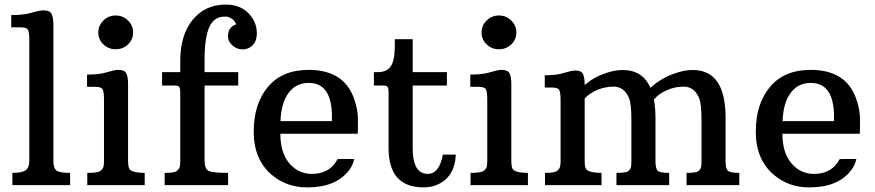

<svg xmlns="http://www.w3.org/2000/svg" viewBox="-20 -811 3832 841"><path d="M34.2 -53.7Q76.7 -53.7 92.5 -65.4Q108.4 -77.1 108.4 -106V-634.8Q108.4 -669.9 102.3 -680.7Q96.2 -691.4 68.8 -691.4H29.3V-745.1Q78.6 -745.1 106.4 -752.2Q134.3 -759.3 146.2 -762.5Q158.2 -765.6 171.4 -765.6Q196.8 -765.6 205.3 -751Q213.9 -736.3 213.9 -703.1V-106Q213.9 -75.7 226.8 -64.7Q239.7 -53.7 287.1 -53.7V0H34.2Z M486.8 -595.2Q455.1 -595.2 432.9 -616.5Q410.6 -637.7 410.6 -668.5Q410.6 -699.7 433.1 -721.4Q455.6 -743.2 486.8 -743.2Q518.1 -743.2 540.5 -721.4Q563 -699.7 563 -668.5Q563 -637.7 540.8 -616.5Q518.6 -595.2 486.8 -595.2ZM362.3 -53.7Q407.7 -53.7 419.2 -62.3Q430.7 -70.8 433.1 -80.6Q435.5 -90.3 435.5 -105V-374Q435.5 -409.2 429.4 -419.9Q423.3 -430.7 396.5 -430.7H361.3V-484.4Q409.2 -484.4 436.5 -491.5Q463.9 -498.5 475.1 -501.7Q486.3 -504.9 499.5 -504.9Q524.9 -504.9 533 -490Q541 -475.1 541 -442.4V-105Q541 -74.2 550.8 -66.4Q567.4 -53.7 613.8 -53.7V0H362.3Z M701.2 -53.7Q743.7 -53.7 754.4 -62.3Q765.1 -70.8 767.3 -80.6Q769.5 -90.3 769.5 -105V-405.3Q769.5 -424.3 764.9 -430.4Q760.3 -436.5 745.1 -436.5H689.9V-495.1H769.5V-543.9Q769.5 -657.7 824 -724.4Q878.4 -791 969.2 -791Q1031.2 -791 1068.1 -753.2Q1105 -715.3 1105 -666Q1105 -616.7 1068.4 -600.1Q1056.2 -594.7 1043 -594.7Q1017.1 -594.7 997.8 -612.3Q978.5 -629.9 978.5 -651.4Q978.5 -692.4 1014.6 -704.6Q1007.3 -721.7 993.7 -730Q980 -738.3 969 -738.3Q958 -738.3 947.3 -736.6Q936.5 -734.9 926.3 -728.5Q876 -698.7 876 -550.8V-495.1H1023.4V-436.5H876V-109.4Q876 -72.3 892.8 -63Q909.7 -53.7 979 -53.7V0H701.2Z M1546.9 -225.1H1208Q1208 -141.1 1247.8 -95.2Q1287.6 -49.3 1346.2 -49.3Q1424.8 -49.3 1459 -114.3L1531.7 -114.7Q1520.5 -62.5 1467.5 -26.4Q1414.6 9.8 1324.7 9.8Q1234.9 9.8 1169.4 -45.9Q1091.3 -112.8 1091.3 -234.4Q1091.3 -356 1153.6 -430.4Q1215.8 -504.9 1332 -504.9Q1484.9 -504.9 1529.8 -381.8Q1547.9 -332.5 1547.9 -288.6Q1547.9 -244.6 1546.9 -225.1ZM1434.1 -298.3Q1434.1 -447.8 1332.5 -447.8Q1275.4 -447.8 1243.4 -403.3Q1211.4 -358.9 1208.5 -280.3H1433.6Q1434.1 -289.6 1434.1 -298.3Z M1835.9 9.8Q1682.1 9.8 1682.1 -161.1V-405.3Q1682.1 -424.3 1677.5 -430.4Q1672.9 -436.5 1657.7 -436.5H1617.7V-495.1H1635.7Q1672.9 -495.1 1690.2 -518.6Q1707.5 -542 1709 -595.7L1709.5 -639.2H1787.6V-495.1H1937.5V-436.5H1787.6V-162.6Q1787.6 -71.8 1829.6 -54.2Q1841.3 -49.3 1853 -49.3Q1904.3 -49.3 1919.9 -133.8H1976.6Q1971.7 -33.7 1893.1 -1Q1867.7 9.8 1835.9 9.8Z M2165.5 -595.2Q2133.8 -595.2 2111.6 -616.5Q2089.4 -637.7 2089.4 -668.5Q2089.4 -699.7 2111.8 -721.4Q2134.3 -743.2 2165.5 -743.2Q2196.8 -743.2 2219.2 -721.4Q2241.7 -699.7 2241.7 -668.5Q2241.7 -637.7 2219.5 -616.5Q2197.3 -595.2 2165.5 -595.2ZM2041 -53.7Q2086.4 -53.7 2097.9 -62.3Q2109.4 -70.8 2111.8 -80.6Q2114.3 -90.3 2114.3 -105V-374Q2114.3 -409.2 2108.2 -419.9Q2102.1 -430.7 2075.2 -430.7H2040V-484.4Q2087.9 -484.4 2115.2 -491.5Q2142.6 -498.5 2153.8 -501.7Q2165 -504.9 2178.2 -504.9Q2203.6 -504.9 2211.7 -490Q2219.7 -475.1 2219.7 -442.4V-105Q2219.7 -74.2 2229.5 -66.4Q2246.1 -53.7 2292.5 -53.7V0H2041Z M3014.6 -504.4Q3158.2 -504.4 3158.2 -294.9V-106Q3158.2 -73.7 3167.5 -63.7Q3176.8 -53.7 3218.3 -53.7V0H2987.3V-53.7Q3031.7 -53.7 3040.8 -62.7Q3049.8 -71.8 3051.3 -81.5Q3052.7 -91.3 3052.7 -106V-288.6Q3052.7 -356.9 3042 -382.1Q3031.2 -407.2 3014.2 -419.4Q2997.1 -431.6 2975.6 -431.6Q2936.5 -431.6 2900.9 -416Q2865.2 -400.4 2844.2 -375Q2851.1 -339.4 2851.1 -294.9V-106Q2851.1 -73.7 2860.4 -63.7Q2869.6 -53.7 2911.1 -53.7V0H2680.2V-53.7Q2724.6 -53.7 2733.6 -62.7Q2742.7 -71.8 2744.1 -81.5Q2745.6 -91.3 2745.6 -106V-288.6Q2745.6 -356.9 2734.9 -382.1Q2724.1 -407.2 2707 -419.4Q2689.9 -431.6 2668.5 -431.6Q2631.3 -431.6 2597.2 -417.5Q2563 -403.3 2541 -379.9V-105Q2541 -74.2 2550.8 -66.4Q2568.4 -53.7 2614.7 -53.7V0H2367.2V-53.7Q2409.2 -53.7 2419.9 -62.3Q2430.7 -70.8 2433.1 -80.6Q2435.5 -90.3 2435.5 -105V-371.1Q2435.5 -406.2 2429.4 -417Q2423.3 -427.7 2396 -427.7H2366.2V-481.4Q2412.1 -481.4 2438.7 -488.5Q2465.3 -495.6 2476.6 -498.8Q2487.8 -502 2501 -502Q2525.9 -502 2533.4 -487.3Q2541 -472.7 2541 -439.5V-438.5Q2590.8 -481.9 2662.1 -499Q2685.5 -504.4 2707.5 -504.4Q2794.9 -504.4 2829.1 -426.3Q2883.8 -477.1 2960.9 -497.1Q2988.3 -504.4 3014.6 -504.4Z M3746.1 -225.1H3407.2Q3407.2 -141.1 3447 -95.2Q3486.8 -49.3 3545.4 -49.3Q3624 -49.3 3658.2 -114.3L3731 -114.7Q3719.7 -62.5 3666.7 -26.4Q3613.8 9.8 3523.9 9.8Q3434.1 9.8 3368.7 -45.9Q3290.5 -112.8 3290.5 -234.4Q3290.5 -356 3352.8 -430.4Q3415 -504.9 3531.2 -504.9Q3684.1 -504.9 3729 -381.8Q3747.1 -332.5 3747.1 -288.6Q3747.1 -244.6 3746.1 -225.1ZM3633.3 -298.3Q3633.3 -447.8 3531.7 -447.8Q3474.6 -447.8 3442.6 -403.3Q3410.6 -358.9 3407.7 -280.3H3632.8Q3633.3 -289.6 3633.3 -298.3Z"/></svg>

Font: Arbutus Slab
Style: Regular
Weight: 400
Designer: Karolina Lach
Foundry: Karolina Lach
Version: Version 1.001; ttfautohint (v0.92) -l 10 -r 16 -G 200 -x 7 -